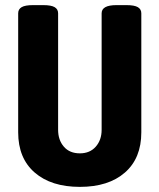

<svg xmlns="http://www.w3.org/2000/svg" viewBox="-20 -722 623 750"><path d="M292 8Q180 8 115.5 -48Q51 -104 51 -205V-670Q51 -686 64.5 -694Q78 -702 109 -702H149Q180 -702 193.5 -694Q207 -686 207 -670V-215Q207 -175 229.5 -149Q252 -123 292 -123Q331 -123 354 -149Q377 -175 377 -215V-670Q377 -702 435 -702H474Q505 -702 518.5 -694Q532 -686 532 -670V-205Q532 -104 468 -48Q404 8 292 8Z"/></svg>

Font: Asap Condensed VF Beta
Style: Regular
Weight: 400
Designer: Pablo Cosgaya
Foundry: Omnibus-Type
Version: Version 1.008